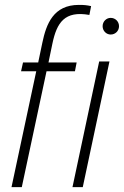

<svg xmlns="http://www.w3.org/2000/svg" viewBox="-20 -764 506 784"><path d="M302 -744C198 -744 169 -666 153 -590L136 -509H74L66 -473H128L27 0H69L170 -473H286L293 -509H178L194 -586C212 -672 244 -721 345 -703L352 -739C334 -743 323 -744 302 -744ZM276 0H318L427 -513H385ZM399 -657C399 -638 414 -623 432 -623C451 -623 466 -638 466 -657C466 -676 451 -691 432 -691C414 -691 399 -676 399 -657Z"/></svg>

Font: Nacelle UltraLight
Style: Italic
Weight: 200
Italic angle: -12°
Designer: Sora Sagano
Foundry: Sora Sagano
Version: Version 1.000;FEAKit 1.0